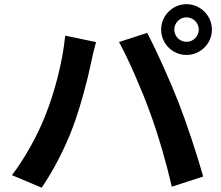

<svg xmlns="http://www.w3.org/2000/svg" viewBox="-20 -859 1040 905"><path d="M801.4 -719.5C801.4 -751.1 827.4 -777.3 859.1 -777.3C890.7 -777.3 916.9 -751.1 916.9 -719.5C916.9 -687.8 890.7 -661.8 859.1 -661.8C827.4 -661.8 801.4 -687.8 801.4 -719.5ZM739.5 -719.5C739.5 -653.7 793.3 -599.9 859.1 -599.9C924.9 -599.9 978.9 -653.7 978.9 -719.5C978.9 -785.3 924.9 -839.3 859.1 -839.3C793.3 -839.3 739.5 -785.3 739.5 -719.5ZM192.3 -311.1C157.5 -222.9 98.8 -115.2 36.4 -33.4L176.4 25.7C228.6 -49.4 287.9 -163.3 323.6 -260.2C358.6 -353.5 394.9 -490.6 408.7 -561C412.9 -583.3 424.5 -632.3 432.6 -660.8L287.3 -691C274.8 -563.8 236.9 -422.7 192.3 -311.1ZM685.9 -332C725.7 -223.8 762.2 -97.6 789.9 21L937.7 -27C910.1 -126.2 857.1 -285.7 821.5 -376.3C783.9 -472.6 715.3 -626.5 673.6 -703.9L540.9 -660.9C583.3 -584.8 647.8 -436.9 685.9 -332Z"/></svg>

Font: Source Han Sans JP VF
Style: Regular
Weight: 250
Designer: Ryoko NISHIZUKA 西塚涼子 (kana, bopomofo & ideographs); Paul D. Hunt (Latin, Greek & Cyrillic); Sandoll Communications 산돌커뮤니
Foundry: Adobe
Version: Version 2.004;hotconv 1.0.118;makeotfexe 2.5.65603